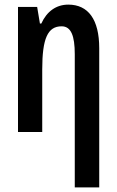

<svg xmlns="http://www.w3.org/2000/svg" viewBox="-20 -572 506 832"><path d="M276 -552C224 -552 183 -523 159 -470H153L141 -542H58V0H163V-271C163 -406 187 -458 247 -458C288 -458 304 -417 304 -337V240H410V-363C410 -488 362 -552 276 -552Z"/></svg>

Font: Noto Sans Display Condensed Medium
Style: Regular
Weight: 500
Width: 3
Designer: Monotype Design Team
Foundry: Monotype Imaging Inc.
Version: Version 1.900